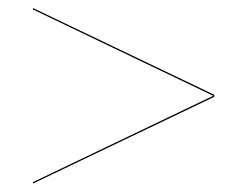

<svg xmlns="http://www.w3.org/2000/svg" viewBox="-20 -620 599 466"><path d="M500 -390V-385L60 -174.5V-178L497.5 -387.5L60 -597V-600.5Z"/></svg>

Font: Bodoni* 48
Style: Bold
Weight: 700
Version: Version 2.2